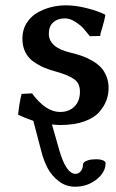

<svg xmlns="http://www.w3.org/2000/svg" viewBox="-20 -459 436 720"><path d="M61 -106.9 100.1 -108.9Q151.4 -39.1 205.1 -39.1Q238.3 -39.1 259 -59.3Q279.8 -79.6 279.8 -115.2Q279.8 -146.5 258.3 -161.9Q236.8 -177.2 191.9 -189.9Q164.6 -197.3 144.5 -205.8Q124.5 -214.4 104.7 -228.5Q85 -242.7 74.5 -264.4Q64 -286.1 64 -314.9Q64 -345.2 78.1 -369.6Q92.3 -394 115.7 -408.7Q139.2 -423.3 167.7 -431.2Q196.3 -439 227.1 -439Q263.2 -439 304.2 -428.7Q345.2 -418.5 373 -404.8L375 -400.9Q371.1 -380.9 363.8 -356.4Q356.4 -332 356 -330.1L356.9 -332Q356.9 -331.5 356.4 -328.1Q356 -324.7 356 -324.2L316.9 -323.2Q301.8 -342.3 291.5 -353.8Q281.2 -365.2 261.7 -377.7Q242.2 -390.1 223.1 -390.1Q196.3 -390.1 179.7 -375.2Q163.1 -360.4 163.1 -333Q163.1 -281.2 242.2 -262.2Q266.6 -256.3 286.4 -249.5Q306.2 -242.7 325.7 -231.4Q345.2 -220.2 358.2 -206.5Q371.1 -192.9 379.2 -172.9Q387.2 -152.8 387.2 -128.9Q387.2 -105.5 379.2 -83.3Q371.1 -61 352.3 -39.1Q333.5 -17.1 295.9 -3.7Q258.3 9.8 206.1 9.8Q197.3 9.8 174.8 7.8L201.2 100.1Q227.1 192.9 263.2 192.9Q275.4 192.9 283.2 182.6Q291 172.4 291 158.2Q291 154.3 294.9 149.9Q298.8 145.5 310.8 141.8Q322.8 138.2 340.8 138.2Q353 138.2 361.3 140.6Q369.6 143.1 372.8 146.2Q376 149.4 376 152.8Q376 187 341.8 214.1Q307.6 241.2 261.2 241.2Q227.5 241.2 200.7 220.7Q173.8 200.2 158.7 171.6Q143.6 143.1 134.8 107.9Q128.9 85 105 -5.9Q75.2 -15.6 47.9 -28.8Q52.2 -72.8 61 -106.9Z"/></svg>

Font: Linear Smooth
Style: Bold
Weight: 700
Designer: Philipp H. Poll, Flanker
Foundry: Philipp H. Poll, reworked by Flanker
Version: Version 1.061 | FøM Fix